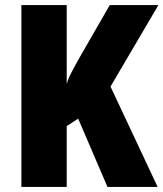

<svg xmlns="http://www.w3.org/2000/svg" viewBox="-20 -734 642 754"><path d="M599 0H402L287 -268L242 -239V0H64V-714H242V-404Q248 -426 260 -448.5Q272 -471 285 -495L411 -714H602L414 -394Z"/></svg>

Font: Noto Sans Gujarati UI Condensed Black
Style: Regular
Weight: 900
Width: 3
Designer: Jelle Bosma - Monotype Design Team, Universal Thirst
Foundry: Monotype Imaging Inc.
Version: Version 2.106; ttfautohint (v1.8.4.7-5d5b)